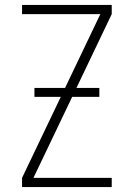

<svg xmlns="http://www.w3.org/2000/svg" viewBox="-20 -755 540 775"><path d="M69 0V-37L385 -698H69V-735H431V-698L115 -37H431V0ZM119 -364V-400H381V-364Z"/></svg>

Font: Iosevka Extralight
Style: Regular
Weight: 200
Monospace: yes
Designer: Belleve Invis
Foundry: Belleve Invis
Version: Version 32.0.1; ttfautohint (v1.8.4)